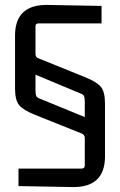

<svg xmlns="http://www.w3.org/2000/svg" viewBox="-20 -659 487 779"><path d="M406 -21Q404 101 276 100L55 96V25H311Q324 25 324 12V-100Q324 -112 310 -118L122 -193Q75 -212 58 -232Q41 -252 41 -301V-518Q43 -640 171 -639L392 -635V-564H136Q124 -564 124 -552V-440Q124 -426 137 -422L325 -346Q372 -327 389 -307Q406 -287 406 -238ZM141 -259 324 -184V-245Q324 -262 321 -269Q318 -276 306 -280L124 -356V-294Q124 -277 127 -270Q130 -263 141 -259Z"/></svg>

Font: Gemunu Libre
Style: Regular
Weight: 400
Designer: Puspanada Ekanayake, Sola Matas, Pathum Egodawatta, Kosala Senevirathne
Foundry: mooniak
Version: Version 1.100